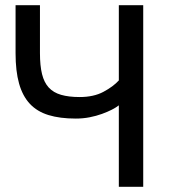

<svg xmlns="http://www.w3.org/2000/svg" viewBox="-20 -720 670 740"><path d="M438 -314Q428 -306 411.5 -297.5Q395 -289 373 -281Q351 -273 325.5 -268Q300 -263 272 -263Q211 -263 167 -276.5Q123 -290 95 -320Q67 -350 53.5 -398Q40 -446 40 -515V-700H134V-515Q134 -467 142 -434.5Q150 -402 168 -382.5Q186 -363 215.5 -354.5Q245 -346 287 -346Q341 -346 378.5 -366Q416 -386 438 -410V-700H532V0H438Z"/></svg>

Font: Golos UI
Style: Regular
Weight: 400
Designer: A.Korolkova, Vitaly Kuzmin
Foundry: ParaType Ltd
Version: Version 2.000